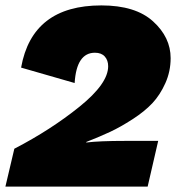

<svg xmlns="http://www.w3.org/2000/svg" viewBox="-25 -690 651 710"><path d="M-5 0 28 -140Q163 -210 269 -295.5Q375 -381 375 -445Q375 -467 362.5 -481Q350 -495 326 -495Q258 -495 251 -383L53 -440Q94 -670 350 -670Q476 -670 541 -611Q606 -552 606 -475Q606 -426 586.5 -382.5Q567 -339 538.5 -308.5Q510 -278 465 -249Q420 -220 382.5 -202.5Q345 -185 294 -165V-163Q342 -169 439 -169H560L521 0Z"/></svg>

Font: Elaine Sans Black
Style: Italic
Weight: 900
Italic angle: -13°
Designer: Wei Huang
Foundry: Wei Huang
Version: Version 2.001;December 24, 2019;FontCreator 12.0.0.2547 64-b